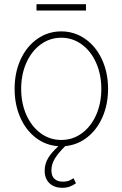

<svg xmlns="http://www.w3.org/2000/svg" viewBox="-20 -688 585 917"><path d="M463.9 -263.7Q463.9 -332 439.2 -387.7Q414.6 -443.4 370.8 -475.6Q327.1 -507.8 272.5 -507.8Q217.8 -507.8 174.1 -475.6Q130.4 -443.4 105.7 -387.7Q81.1 -332 81.1 -263.7Q81.1 -195.3 105.7 -139.6Q130.4 -84 174.1 -51.8Q217.8 -19.5 272.5 -19.5Q327.6 -19.5 371.3 -51.8Q415 -84 439.5 -139.6Q463.9 -195.3 463.9 -263.7ZM193.4 127Q193.4 94.7 209.7 67.4Q226.1 40 258.8 10.3Q198.7 6.3 151.1 -30Q103.5 -66.4 76.7 -127.4Q49.8 -188.5 49.8 -263.7Q49.8 -341.8 78.6 -404.3Q107.4 -466.8 158.4 -502.4Q209.5 -538.1 272.5 -538.1Q335.4 -538.1 386.7 -502.4Q438 -466.8 467 -404.1Q496.1 -341.3 496.1 -263.7Q496.1 -189.5 469.7 -129.2Q443.4 -68.8 396.7 -32.2Q350.1 4.4 291.5 9.8Q258.3 42.5 241.9 69.6Q225.6 96.7 225.6 125Q225.6 152.8 240.2 166.3Q254.9 179.7 281.2 179.7Q295.9 179.7 307.1 175.8Q318.4 171.9 331.1 163.1L342.8 187.5Q327.1 198.2 311.8 203.6Q296.4 209 277.3 209Q239.7 209 216.6 187.5Q193.4 166 193.4 127ZM390.6 -637.7H154.3V-668H390.6Z"/></svg>

Font: Pretendard Std Thin
Style: Regular
Weight: 100
Designer: Base glyphs from Inter by Rasmus Andersson; Hangeul glyphs from Noto Sans CJK(Source Han Sans) by Jang Soo-young and Kan
Foundry: Kil Hyung-jin
Version: Version 1.309